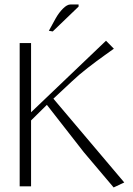

<svg xmlns="http://www.w3.org/2000/svg" viewBox="-20 -823 587 848"><path d="M327.1 -793.9 212.9 -684.1 195.8 -687 226.1 -742.2Q240.2 -767.1 258.3 -785.2Q276.4 -803.2 291 -803.2H327.1ZM66.9 0V-632.8H117.2V-327.1L448.2 -643.1L482.9 -607.9Q477.5 -604 441.9 -578.6Q406.2 -553.2 367.2 -522.9Q328.1 -492.7 296.9 -462.9L215.8 -387.2L528.8 -17.1L481.9 4.9L350.1 -150.9L187 -359.9L117.2 -291V0Z"/></svg>

Font: Resagokr
Style: Light
Weight: 300
Designer: gluk
Foundry: gluk
Version: Version 0.95